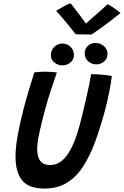

<svg xmlns="http://www.w3.org/2000/svg" viewBox="-20 -1106 738 1144"><path d="M245 17.5Q150 17.5 111.2 -32.2Q72.5 -82 72.5 -172.5Q72.5 -228.5 85.2 -298.8Q98 -369 119 -451.5Q132.5 -504 149.2 -560.5Q166 -617 184.5 -675Q200 -676.5 216.5 -677.8Q233 -679 247.5 -679Q267.5 -679 286 -677.5Q304.5 -676 319 -674.5Q302 -627 282.8 -567.8Q263.5 -508.5 247.5 -449Q228.5 -379.5 215 -317Q201.5 -254.5 201.5 -218.5Q201.5 -122.5 278.5 -122.5Q339 -122.5 382 -185.2Q425 -248 454.5 -359.5Q461.5 -386.5 471.8 -427.5Q482 -468.5 492.2 -513.8Q502.5 -559 510.8 -599.2Q519 -639.5 522.5 -664.5Q542.5 -664.5 569.2 -662.5Q596 -660.5 618 -657.8Q640 -655 646.5 -653Q641.5 -611 630.2 -554.8Q619 -498.5 604.5 -444Q577.5 -345 546.8 -261Q516 -177 475.5 -114.5Q435 -52 378.8 -17.2Q322.5 17.5 245 17.5ZM554 -722.5Q526 -722.5 505.2 -741Q484.5 -759.5 484.5 -787.5Q484.5 -814.5 503 -832.2Q521.5 -850 548 -850Q577 -850 598.8 -831.5Q620.5 -813 620.5 -784.5Q620.5 -756 600 -739.2Q579.5 -722.5 554 -722.5ZM352 -716.5Q325.5 -716.5 304.2 -733.2Q283 -750 283 -777Q283 -806.5 303.5 -826.5Q324 -846.5 351.5 -846.5Q381 -846.5 400.8 -826.5Q420.5 -806.5 420.5 -778Q420.5 -751 399.8 -733.8Q379 -716.5 352 -716.5ZM621.5 -1081Q634 -1075.5 650.5 -1064.2Q667 -1053 680.5 -1042.5Q694 -1032 698 -1028.5Q629.5 -973.5 586.8 -943Q544 -912.5 526 -900.5Q516.5 -900.5 498.8 -900.8Q481 -901 462.2 -901.2Q443.5 -901.5 431 -902Q404.5 -936.5 375.5 -971.2Q346.5 -1006 314.5 -1041.5Q328.5 -1050 354.5 -1065Q380.5 -1080 400.5 -1086.5Q418 -1065 436.5 -1040.5Q455 -1016 470.2 -995.5Q485.5 -975 492 -965.5Q504.5 -977 527.2 -997Q550 -1017 575.5 -1039.5Q601 -1062 621.5 -1081Z"/></svg>

Font: Grandstander Medium
Style: Italic
Weight: 500
Italic angle: -15°
Designer: Tyler Finck
Foundry: Etcetera Type Co
Version: Version 1.200; ttfautohint (v1.8.3)